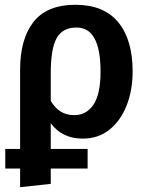

<svg xmlns="http://www.w3.org/2000/svg" viewBox="-20 -564 622 802"><path d="M64 218V140H2V58H64V-273Q64 -401 120 -472.5Q176 -544 295 -544Q414 -544 474 -471Q534 -398 534 -266Q534 -187 509 -123.5Q484 -60 437.5 -22.5Q391 15 325 15Q240 15 192 -49V58H346V140H192V204ZM290 -83Q341 -83 370.5 -127Q400 -171 400 -265Q400 -449 300 -449Q241 -449 216.5 -404.5Q192 -360 192 -258V-143Q226 -83 290 -83Z"/></svg>

Font: Trujillo Medium
Style: Regular
Weight: 500
Designer: Fira Sans original fonts by bBox Type GmbH, Carrois Corporate GbR, & Edenspiekermann AG / Changes by Cristiano Sobral
Foundry: Fira Sans original fonts by bBox Type GmbH, Carrois Corporate GbR, & Edenspiekermann AG / Changes by Cristiano Sobral
Version: Version 4.301;October 17, 2021;FontCreator 14.0.0.2814 64-bi